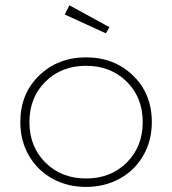

<svg xmlns="http://www.w3.org/2000/svg" viewBox="-20 -699 657 733"><path d="M57.6 -232.9Q57.6 -341.3 129.4 -410.6Q201.2 -480 308.6 -480Q416 -480 487.8 -410.6Q559.6 -341.3 559.6 -232.9Q559.6 -161.1 526.4 -104.2Q493.2 -47.4 436 -16.4Q378.9 14.6 308.6 14.6Q238.3 14.6 181.2 -16.4Q124 -47.4 90.8 -104.2Q57.6 -161.1 57.6 -232.9ZM153.3 -387.2Q92.3 -326.7 92.3 -232.9Q92.3 -139.2 153.3 -78.4Q214.4 -17.6 308.6 -17.6Q402.8 -17.6 463.9 -78.4Q524.9 -139.2 524.9 -232.9Q524.9 -326.7 463.9 -387.2Q402.8 -447.8 308.6 -447.8Q214.4 -447.8 153.3 -387.2ZM384.3 -571.8 227.1 -643.6 245.1 -678.7 397.9 -595.2Z"/></svg>

Font: Spartan MB ExtLt
Style: Regular
Weight: 200
Designer: Matt Bailey, Mirko Velimirovic
Foundry: Matt Bailey
Version: Version 1.005